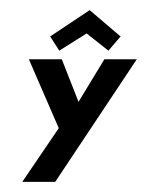

<svg xmlns="http://www.w3.org/2000/svg" viewBox="-20 -280 290 379"><path d="M186 -163 135 -79 102 -163H37L96 -27L24 79H89L250 -163ZM79 -208 97 -180 151 -214 194 -180 218 -208 157 -260Z"/></svg>

Font: Hussar Tani
Style: DwaKurs
Weight: 700
Foundry: Cannot Into Space Fonts
Version: Version 0.92